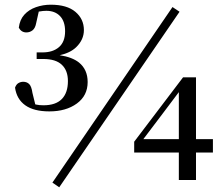

<svg xmlns="http://www.w3.org/2000/svg" viewBox="-20 -766 955 817"><path d="M741 0V-117H551V-163L759 -437H814V-174H886V-117H814V0ZM190 -292Q124 -292 87.5 -318Q51 -344 44 -393Q49 -407 58.5 -412.5Q68 -418 79 -418Q94 -418 104 -408.5Q114 -399 118 -371L130 -322Q132 -321 134 -321Q147 -318 165 -318Q217 -318 243 -344.5Q269 -371 269 -421Q269 -466 243 -490.5Q217 -515 164 -515H136V-543H161Q205 -543 231 -565.5Q257 -588 257 -633Q257 -675 235.5 -697.5Q214 -720 177 -720Q163 -720 147 -717Q146 -717 145 -717L134 -668Q130 -646 118.5 -637Q107 -628 92 -628Q71 -628 60 -648Q64 -682 83.5 -703.5Q103 -725 133 -735.5Q163 -746 196 -746Q265 -746 301 -715.5Q337 -685 337 -638Q337 -597 304 -565Q279 -541 234 -531Q287 -523 316 -500Q353 -470 353 -417Q353 -359 307 -325.5Q261 -292 190 -292ZM232 31 203 11 714 -736 744 -716ZM741 -174V-374L674 -285L590 -174Z"/></svg>

Font: Early Summer Mincho SemiBold
Style: Regular
Weight: 600
Designer: GuiWonder
Version: Version 1.002